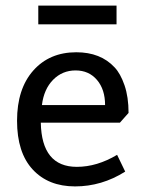

<svg xmlns="http://www.w3.org/2000/svg" viewBox="-20 -655 513 687"><path d="M255 -58Q327 -58 399 -101L428 -41Q344 12 248.5 12Q153 12 97 -48.5Q41 -109 41 -223Q41 -337 99 -402.5Q157 -468 253 -468Q340 -468 390 -414Q411 -392 425.5 -350Q440 -308 440 -251L409 -216H126Q129 -58 255 -58ZM130 -279H356Q356 -335 327 -369Q298 -403 250.5 -403Q203 -403 170 -369.5Q137 -336 130 -279ZM397 -635V-568H117V-635Z"/></svg>

Font: Average Sans
Style: Regular
Weight: 400
Designer: Eduardo Rodriguez Tunni
Foundry: Eduardo Rodriguez Tunni
Version: Version 1.002